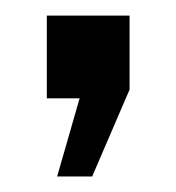

<svg xmlns="http://www.w3.org/2000/svg" viewBox="-20 -126 226 246"><path d="M40 0V-106H146V-11.2L98.1 100.1H53.2L82 0Z"/></svg>

Font: Bebas Neue Bold
Style: Regular
Weight: 700
Designer: Ryoichi Tsunekawa
Foundry: Ryoichi Tsunekawa
Version: Version 1.300